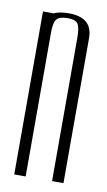

<svg xmlns="http://www.w3.org/2000/svg" viewBox="-66 -544 324 580"><g transform="rotate(10 96.0 -254.0)"><path d="M136 0V-440Q136 -470 129 -481.5Q122 -493 97.5 -493Q73 -493 64 -483Q55 -473 55 -443V0H20V-500H50V-499Q69 -508 98 -508Q171 -508 171 -445V0Z"/></g></svg>

Font: Dorsa
Style: Regular
Weight: 400
Version: Version 1.002